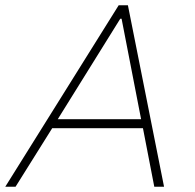

<svg xmlns="http://www.w3.org/2000/svg" viewBox="-37 -708 740 728"><path d="M-17 0 413 -688H448L585 0H548L505 -222H161L22 0ZM182 -256H498L424 -637H419Z"/></svg>

Font: Saira Thin
Style: Italic
Weight: 100
Italic angle: -12°
Designer: Hector Gatti with collaboration of the Omnibus-Type team
Foundry: Omnibus-Type
Version: Version 1.101